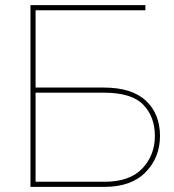

<svg xmlns="http://www.w3.org/2000/svg" viewBox="-20 -730 681 750"><path d="M99 0V-710H548V-690H119V-388H385Q495 -388 550 -336.5Q605 -285 605 -199Q605 -115 549 -57.5Q493 0 388 0ZM119 -20H388Q487 -20 536 -72Q585 -124 585 -199Q585 -274 539.5 -321Q494 -368 385 -368H119Z"/></svg>

Font: Raleway
Style: Thin
Weight: 100
Designer: Matt McInerney, Pablo Impallari, Rodrigo Fuenzalida
Foundry: Matt McInerney, Pablo Impallari, Rodrigo Fuenzalida
Version: Version 3.000